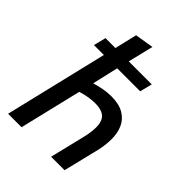

<svg xmlns="http://www.w3.org/2000/svg" viewBox="-221 -887 998 998"><g transform="rotate(45 277.5 -388.0)"><path d="M20 0 156 -568H83L100 -636H173L202 -759L305 -776L271 -636H440L423 -568H254L221 -425Q249 -433 278 -438.5Q307 -444 335 -444Q392 -444 427 -423.5Q462 -403 478 -368Q494 -333 494 -287Q494 -268 491.5 -245.5Q489 -223 484 -201L435 0H336L381 -185Q387 -209 390.5 -231.5Q394 -254 394 -273Q394 -301 385 -320.5Q376 -340 355 -349.5Q334 -359 300 -359Q283 -359 262.5 -356Q242 -353 225.5 -349Q209 -345 201 -342L119 0Z"/></g></svg>

Font: Ubuntu Sans Medium
Style: Italic
Weight: 500
Italic angle: -13.5°
Designer: Dalton Maag Ltd
Foundry: Dalton Maag Ltd
Version: Version 1.006